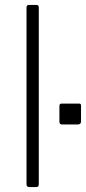

<svg xmlns="http://www.w3.org/2000/svg" viewBox="-20 -762 350 782"><path d="M138 -13Q138 -6 135.5 -3Q133 0 125 0H100Q88 0 88 -11V-731Q88 -742 98 -742H128Q138 -742 138 -731ZM310 -267Q310 -255 296 -255H233Q222 -255 222 -266V-330Q222 -340 230 -340H303Q310 -340 310 -332Z"/></svg>

Font: Libre Franklin ExtraLight
Style: Regular
Weight: 250
Designer: Pablo Impallari, Rodrigo Fuenzalida, Nhung Nguyen
Foundry: Impallari Type
Version: Version 3.000